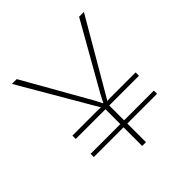

<svg xmlns="http://www.w3.org/2000/svg" viewBox="-177 -796 932 932"><g transform="rotate(-45 289.0 -330.0)"><path d="M329 -275H506V-252H302V-150H506V-128H302V0H276V-128H72V-150H276V-252H72V-275H249L267 -274L42 -660H75L268 -320L288 -281H290L310 -320L503 -660H536L311 -274Z"/></g></svg>

Font: Work Sans ExtraLight
Style: Regular
Weight: 280
Designer: Wei Huang
Foundry: Wei Huang
Version: Version 1.500